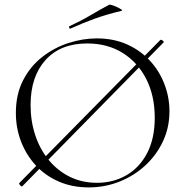

<svg xmlns="http://www.w3.org/2000/svg" viewBox="-20 -803 806 835"><path d="M77 7Q76 9 72 6.5Q68 4 65 -0.5Q62 -5 64 -7L677 -629Q680 -632 687.5 -626.5Q695 -621 691 -618ZM366 12Q294 12 235.5 -13.5Q177 -39 135.5 -84Q94 -129 71.5 -187.5Q49 -246 49 -312Q49 -393 80.5 -454Q112 -515 164 -555.5Q216 -596 278 -616Q340 -636 401 -636Q475 -636 533.5 -609.5Q592 -583 633 -538Q674 -493 695.5 -436Q717 -379 717 -319Q717 -249 689 -189Q661 -129 612.5 -84Q564 -39 500.5 -13.5Q437 12 366 12ZM402 -8Q472 -8 529 -40.5Q586 -73 619.5 -136.5Q653 -200 653 -291Q653 -386 616.5 -458.5Q580 -531 514 -572.5Q448 -614 359 -614Q243 -614 178 -542Q113 -470 113 -346Q113 -276 133.5 -214.5Q154 -153 192.5 -106.5Q231 -60 284 -34Q337 -8 402 -8ZM287 -679Q283 -677 281 -682.5Q279 -688 282 -689Q332 -712 372.5 -736Q413 -760 454 -782Q457 -784 468 -780.5Q479 -777 490.5 -771.5Q502 -766 508 -761.5Q514 -757 509 -756Q442 -740 390 -721Q338 -702 287 -679Z"/></svg>

Font: Cormorant Light Light
Style: Regular
Weight: 300
Version: Version 4.000